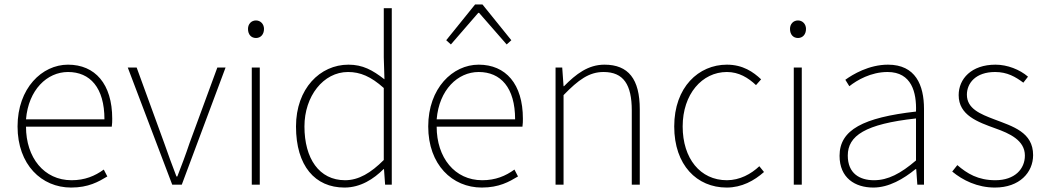

<svg xmlns="http://www.w3.org/2000/svg" viewBox="-20 -831 4709 864"><path d="M300 13C378 13 423 -13 463 -37L447 -68C407 -39 362 -20 302 -20C178 -20 97 -122 97 -261H483C485 -275 485 -286 485 -297C485 -453 408 -540 286 -540C169 -540 59 -434 59 -262C59 -90 167 13 300 13ZM97 -294C108 -427 192 -507 286 -507C385 -507 450 -437 450 -294Z M755 0H798L995 -527H958L833 -187C816 -136 796 -83 778 -37H774C756 -83 737 -136 719 -187L595 -527H555Z M1113 0H1149V-527H1113ZM1132 -660C1152 -660 1168 -675 1168 -701C1168 -723 1152 -739 1132 -739C1111 -739 1096 -723 1096 -701C1096 -675 1111 -660 1132 -660Z M1530 13C1603 13 1662 -26 1706 -70H1708L1713 0H1743V-794H1707V-573L1710 -474C1656 -516 1612 -540 1548 -540C1420 -540 1312 -432 1312 -262C1312 -84 1398 13 1530 13ZM1533 -20C1416 -20 1350 -118 1350 -262C1350 -398 1435 -507 1546 -507C1601 -507 1649 -487 1707 -435V-111C1649 -53 1594 -20 1533 -20Z M2148 13C2226 13 2271 -13 2311 -37L2295 -68C2255 -39 2210 -20 2150 -20C2026 -20 1945 -122 1945 -261H2331C2333 -275 2333 -286 2333 -297C2333 -453 2256 -540 2134 -540C2017 -540 1907 -434 1907 -262C1907 -90 2015 13 2148 13ZM1945 -294C1956 -427 2040 -507 2134 -507C2233 -507 2298 -437 2298 -294ZM1988 -650 2009 -631 2132 -773H2136L2260 -631L2281 -650L2151 -811H2118Z M2480 0H2516V-403C2583 -472 2631 -507 2696 -507C2786 -507 2823 -450 2823 -334V0H2859V-339C2859 -475 2808 -540 2700 -540C2627 -540 2572 -498 2518 -443H2516L2510 -527H2480Z M3250 13C3318 13 3374 -18 3418 -57L3397 -83C3360 -48 3309 -20 3251 -20C3131 -20 3052 -118 3052 -262C3052 -407 3139 -507 3251 -507C3305 -507 3347 -481 3382 -448L3405 -474C3370 -507 3323 -540 3251 -540C3124 -540 3014 -439 3014 -262C3014 -88 3116 13 3250 13Z M3552 0H3588V-527H3552ZM3571 -660C3591 -660 3607 -675 3607 -701C3607 -723 3591 -739 3571 -739C3550 -739 3535 -723 3535 -701C3535 -675 3550 -660 3571 -660Z M3910 13C3980 13 4046 -26 4100 -70H4103L4108 0H4138V-341C4138 -448 4100 -540 3976 -540C3890 -540 3817 -496 3784 -472L3802 -443C3836 -470 3899 -507 3974 -507C4083 -507 4105 -414 4102 -329C3865 -302 3758 -247 3758 -130C3758 -30 3828 13 3910 13ZM3913 -20C3849 -20 3795 -50 3795 -131C3795 -220 3873 -273 4102 -298V-109C4033 -50 3976 -20 3913 -20Z M4457 13C4568 13 4629 -55 4629 -133C4629 -236 4538 -262 4454 -294C4391 -318 4331 -342 4331 -405C4331 -457 4371 -507 4458 -507C4513 -507 4550 -485 4585 -459L4606 -486C4569 -518 4513 -540 4460 -540C4351 -540 4294 -476 4294 -403C4294 -312 4380 -282 4460 -253C4522 -231 4592 -200 4592 -131C4592 -71 4547 -20 4459 -20C4381 -20 4332 -50 4288 -88L4265 -59C4312 -20 4378 13 4457 13Z"/></svg>

Font: Harano Aji Gothic KR ExtraLight
Style: Regular
Weight: 250
Foundry: Masamichi Hosoda
Version: HaranoAjiGothicKR-ExtraLight version 20220220;ttx 4.29.1